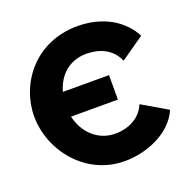

<svg xmlns="http://www.w3.org/2000/svg" viewBox="-128 -837 952 966"><g transform="rotate(-20 348.0 -354.0)"><path d="M546 -238C517 -167 445 -140 384 -140C287 -140 221 -209 201 -297H452V-428H205C226 -503 282 -568 382 -568C442 -568 514 -546 546 -471L672 -559C624 -651 523 -714 386 -714C157 -714 27 -533 27 -361C27 -179 170 6 380 6C505 6 637 -54 681 -159Z"/></g></svg>

Font: Raleway
Style: ExtraBold
Weight: 800
Designer: Matt McInerney, Pablo Impallari, Rodrigo Fuenzalida
Foundry: Matt McInerney, Pablo Impallari, Rodrigo Fuenzalida
Version: Version 3.000